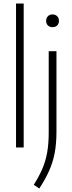

<svg xmlns="http://www.w3.org/2000/svg" viewBox="-20 -828 407 1078"><path d="M70 0V-808H113V0ZM200.5 230.5 169.5 209.5Q199.5 162.5 218 119Q236.5 75.5 245 27Q253.5 -21.5 253.5 -83.5V-540.5H297V-88.5Q297 -20.5 286.8 32.2Q276.5 85 255.2 132.2Q234 179.5 200.5 230.5ZM275 -675.5Q259 -675.5 249 -685Q239 -694.5 239 -711Q239 -727 249 -737Q259 -747 275 -747Q291 -747 301 -737Q311 -727 311 -711Q311 -694.5 301 -685Q291 -675.5 275 -675.5Z"/></svg>

Font: Encode Sans Condensed ExtraLight
Style: Regular
Weight: 200
Width: 3
Designer: Multiple Designers
Foundry: Impallari Type
Version: Version 3.000; ttfautohint (v1.8.3) -l 8 -r 50 -G 200 -x 14 